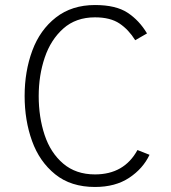

<svg xmlns="http://www.w3.org/2000/svg" viewBox="-20 -732 682 764"><path d="M78 -350Q78 -448 108.5 -530.5Q139 -613 202.5 -662.5Q266 -712 358 -712Q441 -712 487.5 -681.5Q534 -651 565 -599L518 -572Q492 -614 455.5 -638.5Q419 -663 358 -663Q282 -663 232 -618.5Q182 -574 158 -503Q134 -432 134 -350Q134 -266 157.5 -195Q181 -124 231.5 -81Q282 -38 358 -38Q474 -38 527 -135L575 -116Q549 -61 494 -24.5Q439 12 358 12Q262 12 199.5 -38.5Q137 -89 107.5 -171Q78 -253 78 -350Z"/></svg>

Font: Overpass ExtraLight
Style: Regular
Weight: 200
Designer: Delve Withrington, Thomas Jockin
Foundry: Delve Fonts
Version: Version 3.000;DELV;Overpass